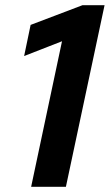

<svg xmlns="http://www.w3.org/2000/svg" viewBox="-20 -720 423 740"><path d="M100 0 219 -561 73 -504 98 -624 298 -700H383L234 0Z"/></svg>

Font: Red Hat Display ExtraBold
Style: Italic
Weight: 800
Italic angle: -12°
Designer: Pentagram, MCKL
Foundry: Pentagram, MCKL
Version: Version 1.023